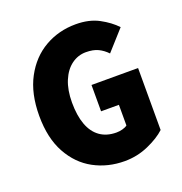

<svg xmlns="http://www.w3.org/2000/svg" viewBox="-123 -771 846 891"><g transform="rotate(-20 300.0 -325.5)"><path d="M344 12Q261 12 192.5 -25Q124 -62 83 -136.5Q42 -211 42 -321Q42 -431 83 -507.5Q124 -584 193 -623.5Q262 -663 346 -663Q412 -663 459.5 -637.5Q507 -612 538 -579L450 -481Q430 -502 406 -513.5Q382 -525 346 -525Q307 -525 275 -501.5Q243 -478 224.5 -433.5Q206 -389 206 -327Q206 -263 222.5 -218Q239 -173 272 -149.5Q305 -126 353 -126Q368 -126 383 -130Q398 -134 407 -141V-243H319V-373H549V-67Q517 -37 461.5 -12.5Q406 12 344 12Z"/></g></svg>

Font: Source Code Pro ExtraBold
Style: Regular
Weight: 800
Monospace: yes
Designer: Paul D. Hunt, Teo Tuominen
Foundry: Adobe Systems Incorporated
Version: Version 1.018;hotconv 1.0.116;makeotfexe 2.5.65601